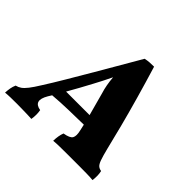

<svg xmlns="http://www.w3.org/2000/svg" viewBox="-196 -871 1063 1063"><g transform="rotate(45 335.0 -339.5)"><path d="M-34 3Q-33 -17 -30 -33.5Q-27 -50 -20 -66Q-3 -70 10.5 -79.5Q24 -89 40.5 -110Q57 -131 81 -170Q113 -220 152 -286Q191 -352 246.5 -446.5Q302 -541 380 -676Q398 -680 413 -681Q428 -682 448 -682Q477 -587 503 -495.5Q529 -404 550 -323Q571 -242 586 -179Q598 -131 606.5 -107.5Q615 -84 625 -76Q635 -68 649 -66Q656 -38 651 3Q631 1 602.5 0.5Q574 0 547 0Q520 0 504 0Q488 0 457 0Q426 0 394.5 0.5Q363 1 343 3Q344 -38 355 -66Q398 -73 407.5 -90Q417 -107 408 -144Q404 -162 400 -180Q342 -179 281 -177.5Q220 -176 161 -171Q154 -161 148 -150Q105 -77 172 -66Q175 -50 175 -33Q175 -16 172 3Q159 2 138 1.5Q117 1 95 0.5Q73 0 57 0Q31 0 7.5 0.5Q-16 1 -34 3ZM276 -376Q240 -308 201 -240H385Q376 -274 366.5 -308Q357 -342 348 -376Q334 -420 329 -480Q315 -451 301.5 -424.5Q288 -398 276 -376Z"/></g></svg>

Font: Vollkorn ExtraBold
Style: Italic
Weight: 800
Italic angle: -11°
Designer: Friedrich Althausen
Foundry: Friedrich Althausen
Version: Version 5.000; ttfautohint (v1.8.3)